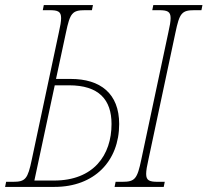

<svg xmlns="http://www.w3.org/2000/svg" viewBox="-40 -734 815 754"><path d="M-20 0H174C330 0 428 -101 428 -247C428 -367 354 -424 238 -424H180L219 -606C235 -683 244 -694 294 -694H321L325 -714H132L128 -694H155C187 -694 200 -689 200 -663C200 -650 197 -632 191 -606L85 -108C69 -31 60 -20 11 -20H-16ZM410 0H603L607 -20H580C547 -20 534 -25 534 -51C534 -64 537 -82 543 -108L649 -606C665 -683 674 -694 724 -694H751L755 -714H562L558 -694H584C617 -694 630 -689 630 -663C630 -650 627 -632 621 -606L515 -108C499 -31 490 -20 440 -20H414ZM95 -25 175 -399H231C348 -399 398 -343 398 -247C398 -125 328 -25 172 -25Z"/></svg>

Font: Noto Serif Condensed Thin
Style: Italic
Weight: 100
Width: 3
Italic angle: -12°
Designer: Monotype Design Team
Foundry: Monotype Imaging Inc.
Version: Version 2.013